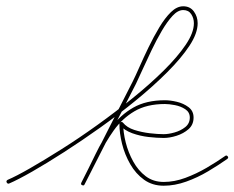

<svg xmlns="http://www.w3.org/2000/svg" viewBox="-20 -578 746 611"><path d="M1 2Q-1 -3 5 -6Q31 -17 75.5 -42.5Q120 -68 175.5 -103Q231 -138 289.5 -180Q348 -222 402.5 -266Q457 -310 501 -353.5Q545 -397 571 -435.5Q597 -474 597 -504Q597 -520 588.5 -533Q580 -546 563 -546Q546 -546 529 -527.5Q512 -509 495 -480Q478 -451 462.5 -418.5Q447 -386 434 -357.5Q421 -329 413 -312Q413 -312 413 -312Q413 -312 413 -312Q413 -312 413 -312Q413 -312 413 -312Q372 -232 331 -152Q290 -72 249 9Q247 14 241 11Q236 9 239 3Q279 -77 320 -157Q361 -237 402 -318Q402 -318 402 -318Q402 -318 402 -318Q402 -318 402 -318Q402 -318 402 -318Q411 -336 424 -365.5Q437 -395 453 -428Q469 -461 487 -491Q505 -521 524 -539.5Q543 -558 563 -558Q585 -558 597 -541.5Q609 -525 609 -504Q609 -472 583 -432.5Q557 -393 512.5 -348.5Q468 -304 413 -259Q358 -214 299 -172Q240 -130 184 -94Q128 -58 82.5 -32Q37 -6 9 6Q4 8 1 2ZM241 11Q236 9 239 3Q262 -42 284.5 -88.5Q307 -135 335 -173.5Q363 -212 404 -235.5Q445 -259 505 -259Q522 -259 543 -254Q564 -249 580 -237Q596 -225 596 -204Q596 -181 580 -167Q564 -153 542 -146Q520 -139 501 -139Q480 -139 453 -142Q426 -145 401 -154Q376 -163 361 -180Q359 -183 365 -186Q372 -188 372 -184Q372 -157 380 -125Q388 -93 404 -64Q420 -35 444 -17Q468 1 501 1Q535 1 570 -12Q605 -25 637.5 -44Q670 -63 697 -82Q701 -85 705 -80Q708 -76 703 -72Q676 -53 642.5 -33Q609 -13 572.5 0Q536 13 501 13Q465 13 438.5 -6Q412 -25 394.5 -55.5Q377 -86 368.5 -120Q360 -154 360 -184Q360 -188 364 -189Q368 -191 371 -188Q384 -172 407.5 -164.5Q431 -157 456.5 -154Q482 -151 501 -151Q516 -151 535.5 -156.5Q555 -162 569.5 -173.5Q584 -185 584 -204Q584 -221 569.5 -230.5Q555 -240 536.5 -243.5Q518 -247 505 -247Q447 -247 408 -224Q369 -201 342 -163Q315 -125 293.5 -80Q272 -35 249 9Q247 14 241 11Z"/></svg>

Font: FRB American Cursive Guidelines Arrows Thin
Style: Italic
Weight: 100
Italic angle: -25°
Version: Version 2.0;Modular Font Editor K font №1